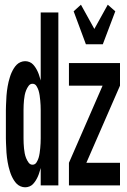

<svg xmlns="http://www.w3.org/2000/svg" viewBox="-20 -788 540 816"><path d="M87 8Q77 8 67.5 4Q58 0 51 -7Q44 -14 38.5 -23Q33 -32 29 -41Q25 -50 22 -60Q19 -70 16.5 -79.5Q14 -89 12.5 -99Q11 -109 9.5 -119Q8 -129 7.5 -139.5Q7 -150 6.5 -160Q6 -170 5.5 -180Q5 -190 5 -200V-320Q5 -330 5.5 -340Q6 -350 6.5 -360Q7 -370 7.5 -380.5Q8 -391 9.5 -401Q11 -411 12.5 -421Q14 -431 16.5 -440.5Q19 -450 22 -460Q25 -470 29 -479Q33 -488 38.5 -497Q44 -506 51 -513Q58 -520 67.5 -524Q77 -528 87 -528Q96 -528 105 -524.5Q114 -521 120.5 -514Q127 -507 132 -499Q137 -491 141 -482Q145 -473 147.5 -464Q150 -455 153 -446V-735H228V0H153V-74Q150 -65 147.5 -56Q145 -47 141 -38Q137 -29 132 -21Q127 -13 120.5 -6Q114 1 105 4.5Q96 8 87 8ZM118 -88Q129 -88 135 -97.5Q141 -107 144 -117Q147 -127 148.5 -137.5Q150 -148 151 -158.5Q152 -169 152.5 -179.5Q153 -190 153 -200V-320Q153 -330 152.5 -340.5Q152 -351 151 -361.5Q150 -372 148.5 -382.5Q147 -393 144 -403Q141 -413 135 -422.5Q129 -432 118 -432Q108 -432 101.5 -423Q95 -414 91 -404Q87 -394 85 -383.5Q83 -373 82 -362.5Q81 -352 80.5 -341.5Q80 -331 80 -320V-200Q80 -189 80.5 -178.5Q81 -168 82 -157.5Q83 -147 85 -136.5Q87 -126 91 -116Q95 -106 101.5 -97Q108 -88 118 -88ZM345 -600 293 -740 324 -768 381 -665 438 -768 470 -740 417 -600ZM273 0V-96L416 -424H273V-520H490V-424L347 -96H490V0Z"/></svg>

Font: Iosevka Term
Style: Bold
Weight: 700
Monospace: yes
Designer: Belleve Invis
Foundry: Belleve Invis
Version: Version 30.0.1